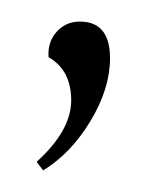

<svg xmlns="http://www.w3.org/2000/svg" viewBox="-20 -67 150 178"><path d="M20 91 14 83Q46 54 46 26Q46 -2 25 -14Q24 -28 32.5 -37.5Q41 -47 54 -47Q82 -47 82 -13Q82 15 64 45Q46 75 20 91Z"/></svg>

Font: Arapey Thin-Display
Style: Regular
Weight: 100
Designer: Eduardo Rodriguez Tunni
Foundry: Eduardo Rodriguez Tunni
Version: Version 4.000